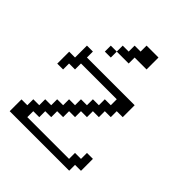

<svg xmlns="http://www.w3.org/2000/svg" viewBox="-132 -486 556 556"><g transform="rotate(45 146.0 -207.5)"><path d="M0 0V-48.3H23.9V-72.8H48.3V-97.2H72.8V-121.6H97.2V-146H121.6V-170.4H146V-194.8H170.4V-219.2H194.8V-243.7H48.3V-219.2H23.9V-194.8H0V-243.7H23.9V-292.5H48.3V-268.1H243.7V-219.2H219.2V-194.8H194.8V-170.4H170.4V-146H146V-121.6H121.6V-97.2H97.2V-72.8H72.8V-48.3H48.3V-23.9H219.2V-48.3H243.7V-72.8H268.1V-23.9H243.7V0ZM72.8 -316.9V-341.3H97.2V-316.9ZM97.2 -341.3V-365.7H121.6V-390.1H146V-414.6H194.8V-365.7H146V-341.3Z"/></g></svg>

Font: FS Mondwest Regular
Style: Regular
Weight: 400
Designer: NZWStudios2024
Foundry: https://fontstruct.com
Version: Version 1.0